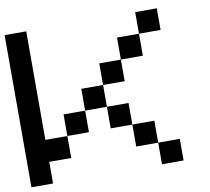

<svg xmlns="http://www.w3.org/2000/svg" viewBox="-84 -871 1057 966"><g transform="rotate(-10 444.5 -388.5)"><path d="M667 0Q667 -27.3 667 -110.4Q694.3 -110.4 777.3 -110.4Q777.3 -83 777.3 0Q750 0 667 0ZM554.7 -110.4Q554.7 -138.7 554.7 -222.7Q583 -222.7 667 -222.7Q667 -194.3 667 -110.4Q638.7 -110.4 554.7 -110.4ZM222.7 -222.7Q222.7 -250 222.7 -333Q250 -333 333 -333Q333 -305.7 333 -222.7Q305.7 -222.7 222.7 -222.7ZM444.3 -222.7Q444.3 -250 444.3 -333Q471.7 -333 554.7 -333Q554.7 -305.7 554.7 -222.7Q527.3 -222.7 444.3 -222.7ZM333 -333Q333 -360.4 333 -444.3Q360.4 -444.3 444.3 -444.3Q444.3 -417 444.3 -333Q417 -333 333 -333ZM444.3 -444.3Q444.3 -471.7 444.3 -554.7Q471.7 -554.7 554.7 -554.7Q554.7 -527.3 554.7 -444.3Q527.3 -444.3 444.3 -444.3ZM554.7 -554.7Q554.7 -583 554.7 -667Q583 -667 667 -667Q667 -638.7 667 -554.7Q638.7 -554.7 554.7 -554.7ZM0 0Q0 -194.3 0 -777.3Q27.3 -777.3 110.4 -777.3Q110.4 -638.7 110.4 -222.7Q138.7 -222.7 222.7 -222.7Q222.7 -194.3 222.7 -110.4Q194.3 -110.4 110.4 -110.4Q110.4 -83 110.4 0Q83 0 0 0ZM667 -667Q667 -694.3 667 -777.3Q694.3 -777.3 777.3 -777.3Q777.3 -750 777.3 -667Q750 -667 667 -667Z"/></g></svg>

Font: Ingsat TST_CRD
Style: Regular
Weight: 300
Designer: Tofik Waleny
Version: 1.0